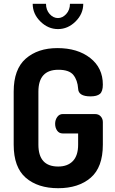

<svg xmlns="http://www.w3.org/2000/svg" viewBox="-20 -984 604 1010"><path d="M391 -518Q388 -562 366 -589.5Q344 -617 287 -617Q182 -617 182 -502V-223Q182 -108 286 -108Q336 -108 363.5 -137Q391 -166 391 -223V-282H310Q291 -282 280.5 -297Q270 -312 270 -333Q270 -353 281 -368.5Q292 -384 310 -384H480Q499 -384 510 -371.5Q521 -359 521 -342V-223Q521 -104 457 -49Q393 6 286 6Q179 6 115.5 -49Q52 -104 52 -223V-502Q52 -620 115.5 -675.5Q179 -731 282 -731Q388 -731 454.5 -679Q521 -627 521 -539Q521 -503 505.5 -490Q490 -477 456 -477Q392 -477 391 -518ZM348 -964H418Q418 -911 377.5 -871Q337 -831 285 -831Q233 -831 192.5 -871Q152 -911 152 -964H222Q222 -932 241 -910.5Q260 -889 285 -889Q309 -889 328.5 -910.5Q348 -932 348 -964Z"/></svg>

Font: Dosis
Style: Bold
Weight: 700
Designer: Edgar Tolentino, Pablo Impallari, Igino Marini
Foundry: Edgar Tolentino, Pablo Impallari, Igino Marini
Version: Version 1.007